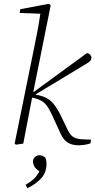

<svg xmlns="http://www.w3.org/2000/svg" viewBox="-20 -765 507 1023"><path d="M58 0 160 -501Q170 -549 179 -596.5Q188 -644 195 -692L85 -696L88 -716L242 -745L250 -736L157 -273L443 -482Q454 -481 460.5 -473.5Q467 -466 467 -457Q467 -448 461 -441Q455 -434 438 -424L168 -261L188 -257Q231 -247 255 -223Q279 -199 301 -155L342 -70Q356 -43 372.5 -34Q389 -25 413 -23L465 -21L462 -1Q443 5 427.5 7Q412 9 398 9Q364 9 340.5 -5.5Q317 -20 300 -59L258 -151Q238 -194 220.5 -212.5Q203 -231 168 -241L151 -245L144 -208Q134 -156 124 -104Q114 -52 104 0L65 6ZM126 238 116 220Q145 203 161.5 187Q178 171 190 148Q170 135 163 121.5Q156 108 156 95Q156 81 166.5 71.5Q177 62 190 62Q208 62 223 77Q225 86 226.5 92.5Q228 99 228 106Q228 153 201 183.5Q174 214 126 238Z"/></svg>

Font: Source Serif Pro Light
Style: Italic
Weight: 300
Italic angle: -12°
Designer: Frank Grießhammer
Foundry: Adobe Systems Incorporated
Version: Version 3.001;hotconv 1.0.111;makeotfexe 2.5.65597